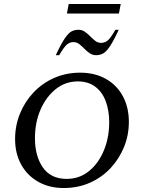

<svg xmlns="http://www.w3.org/2000/svg" viewBox="-20 -937 726 967"><path d="M301 10Q228 10 172.5 -21.5Q117 -53 86.5 -108.5Q56 -164 56 -237Q56 -304 80.5 -364.5Q105 -425 149 -471.5Q193 -518 253 -544.5Q313 -571 384 -571Q458 -571 513.5 -539.5Q569 -508 599 -452Q629 -396 629 -323Q629 -257 605 -197.5Q581 -138 537.5 -91Q494 -44 433.5 -17Q373 10 301 10ZM316 -36Q380 -36 428 -75Q476 -114 503 -179Q530 -244 530 -321Q530 -380 512.5 -427Q495 -474 459.5 -500.5Q424 -527 372 -527Q309 -527 260.5 -488Q212 -449 184 -384.5Q156 -320 156 -241Q156 -151 196 -93.5Q236 -36 316 -36ZM261 -659Q288 -717 306.5 -744Q325 -771 340.5 -779Q356 -787 375 -787Q393 -787 407.5 -777Q422 -767 434.5 -754Q447 -741 460 -731Q473 -721 489 -721Q506 -721 521 -732Q536 -743 561 -787H578Q551 -729 532.5 -702Q514 -675 498 -667Q482 -659 464 -659Q446 -659 431.5 -669Q417 -679 404.5 -692Q392 -705 379 -715Q366 -725 350 -725Q333 -725 318.5 -714Q304 -703 278 -659ZM317 -869 326 -917H588L579 -869Z"/></svg>

Font: Spectral SC Medium
Style: Italic
Weight: 500
Italic angle: -10°
Designer: Jean-Baptiste Levee
Foundry: Production Type
Version: Version 2.001